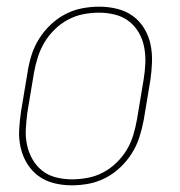

<svg xmlns="http://www.w3.org/2000/svg" viewBox="-20 -548 540 576"><path d="M195 8Q168 8 142 1.5Q116 -5 95.5 -20Q75 -35 61.5 -57Q48 -79 42 -105Q36 -131 37.5 -158.5Q39 -186 43 -213L63 -333Q67 -359 75 -384Q83 -409 97.5 -432Q112 -455 132 -474Q152 -493 176 -505.5Q200 -518 226 -523Q252 -528 278 -528Q305 -528 331.5 -521.5Q358 -515 378.5 -500Q399 -485 412.5 -463Q426 -441 431.5 -415Q437 -389 436 -361.5Q435 -334 431 -307L411 -187Q406 -161 398 -136Q390 -111 375.5 -88Q361 -65 341 -46Q321 -27 297 -14.5Q273 -2 247 3Q221 8 195 8ZM196 -10Q219 -10 243 -14.5Q267 -19 289 -30.5Q311 -42 329.5 -60Q348 -78 360.5 -99Q373 -120 380 -143.5Q387 -167 391 -190L411 -310Q415 -334 416 -358.5Q417 -383 412.5 -406.5Q408 -430 396.5 -450Q385 -470 367 -484Q349 -498 325.5 -504Q302 -510 277 -510Q254 -510 230.5 -505.5Q207 -501 185 -489.5Q163 -478 144.5 -460Q126 -442 113.5 -421Q101 -400 93.5 -376.5Q86 -353 82 -330L62 -210Q59 -186 57.5 -161.5Q56 -137 61 -113.5Q66 -90 77.5 -70Q89 -50 106.5 -36Q124 -22 147.5 -16Q171 -10 196 -10Z"/></svg>

Font: Iosevka Thin
Style: Italic
Weight: 100
Italic angle: -9°
Monospace: yes
Designer: Belleve Invis
Foundry: Belleve Invis
Version: Version 32.5.0; ttfautohint (v1.8.4)